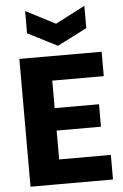

<svg xmlns="http://www.w3.org/2000/svg" viewBox="-60 -945 635 988"><g transform="rotate(-5 257.5 -451.5)"><path d="M57 0V-660H216V0ZM169 0V-127H483V0ZM169 -276V-392H445V-276ZM169 -534V-660H482V-534ZM108 -903 261 -824 414 -903V-788L261 -710L108 -788Z"/></g></svg>

Font: Bricolage Grotesque 24pt SemiCondensed ExtraBold
Style: Regular
Weight: 800
Width: 4
Designer: Mathieu Triay
Foundry: Atelier Triay
Version: Version 1.001;gftools[0.9.33.dev8+g029e19f]